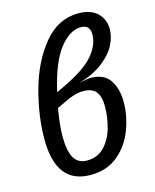

<svg xmlns="http://www.w3.org/2000/svg" viewBox="-114 -827 741 917"><g transform="rotate(-15 256.5 -368.5)"><path d="M462 -283Q462 -217 436.5 -148.5Q411 -80 356.5 -34Q302 12 220 12Q50 12 50 -209Q50 -326 85 -452Q120 -578 190.5 -663.5Q261 -749 361 -749Q424 -749 456 -717Q488 -685 488 -638Q488 -602 468.5 -562Q449 -522 402 -485Q355 -448 279 -426Q322 -436 339 -436Q403 -436 432.5 -394Q462 -352 462 -283ZM167 -411 203 -428Q313 -480 357 -531Q401 -582 401 -635Q401 -682 356 -682Q301 -682 250 -617Q199 -552 167 -411ZM370 -288Q370 -336 351 -360Q332 -384 288 -384Q245 -384 191 -356L151 -337Q137 -251 137 -202Q137 -129 157 -94Q177 -59 221 -59Q274 -59 307.5 -94.5Q341 -130 355.5 -182.5Q370 -235 370 -288Z"/></g></svg>

Font: Fira Sans Condensed
Style: Italic
Weight: 400
Width: 3
Italic angle: -8°
Designer: bBox Type GmbH & Carrois Corporate GbR & Edenspiekermann AG
Foundry: bBox Type GmbH & Carrois Corporate GbR & Edenspiekermann AG
Version: Version 4.301